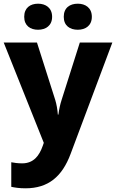

<svg xmlns="http://www.w3.org/2000/svg" viewBox="-20 -845 628 1039"><path d="M111 -754C111 -706 144 -684 186 -684C227 -684 262 -706 262 -754C262 -803 227 -825 186 -825C144 -825 111 -803 111 -754ZM325 -754C325 -706 358 -684 401 -684C442 -684 477 -706 477 -754C477 -803 442 -825 401 -825C358 -825 325 -803 325 -754ZM0 -615 217 -72 211 -55C193 -4 163 39 100 39C77 39 55 36 41 33V166C60 170 84 174 118 174C241 174 316 111 362 -12L588 -615H412L313 -303C306 -281 300 -256 296 -225H293C291 -253 286 -281 279 -304L180 -615Z"/></svg>

Font: Noto Sans Malayalam UI ExtraBold
Style: Regular
Weight: 800
Designer: Jelle Bosma - Monotype Design Team
Foundry: Monotype Imaging Inc.
Version: Version 2.104